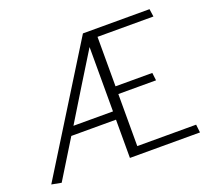

<svg xmlns="http://www.w3.org/2000/svg" viewBox="-116 -830 1082 981"><g transform="rotate(-20 424.5 -340.0)"><path d="M432 -208H189L61 0L8 -10L424 -680H786L792 -638H488V-369H688L693 -327H488V-44H808Q809 -33 810.5 -22Q812 -11 813 0H432ZM217 -253H432V-603Q378 -516 324 -428Q270 -340 217 -253Z"/></g></svg>

Font: Palanquin ExtraLight
Style: Regular
Weight: 275
Designer: Pria Ravichandran
Version: Version 1.001